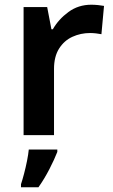

<svg xmlns="http://www.w3.org/2000/svg" viewBox="-20 -573 480 814"><path d="M367 -553Q380 -553 395.5 -551.5Q411 -550 421 -548L410 -428Q401 -430 387 -431.5Q373 -433 362 -433Q322 -433 287 -417Q252 -401 230.5 -367Q209 -333 209 -281V0H80V-543H180L198 -449H204Q228 -491 270 -522Q312 -553 367 -553ZM223 71Q211 102 190 143Q169 184 143 221H69V208Q75 190 82 163.5Q89 137 94.5 109.5Q100 82 102 61H223Z"/></svg>

Font: Noto Sans Lisu SemiBold
Style: Regular
Weight: 600
Designer: Monotype Design Team. David Williams.
Foundry: Monotype Imaging Inc.
Version: Version 2.102; ttfautohint (v1.8.4.7-5d5b)